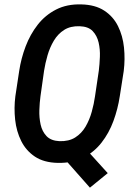

<svg xmlns="http://www.w3.org/2000/svg" viewBox="-20 -741 624 885"><path d="M337.9 -96.2 476.6 57.1 394.5 124 259.8 -28.3ZM550.3 -413.6 532.2 -297.9Q523.4 -239.3 502.9 -183.3Q482.4 -127.4 447.8 -83.3Q413.1 -39.1 363.3 -13.9Q313.5 11.2 246.1 9.8Q182.1 8.3 141.1 -19Q100.1 -46.4 77.9 -90.8Q55.7 -135.3 49.8 -189.2Q43.9 -243.2 50.8 -297.4L68.4 -413.6Q77.1 -471.7 98.1 -527.1Q119.1 -582.5 153.8 -627Q188.5 -671.4 238.5 -697Q288.6 -722.7 355 -720.7Q418.9 -719.2 460.4 -692.1Q502 -665 523.9 -620.6Q545.9 -576.2 551.5 -522.2Q557.1 -468.3 550.3 -413.6ZM418 -297.4 435.5 -415.5Q439 -444.3 440.4 -478.8Q441.9 -513.2 434.6 -544.9Q427.2 -576.7 407.2 -597.7Q387.2 -618.7 347.2 -620.1Q304.7 -621.6 275.6 -603Q246.6 -584.5 228 -553.2Q209.5 -522 199 -485.6Q188.5 -449.2 183.1 -414.6L166.5 -296.9Q162.6 -268.1 161.4 -233.6Q160.2 -199.2 167.2 -167Q174.3 -134.8 194.6 -113.5Q214.8 -92.3 253.9 -90.3Q297.4 -88.9 326.7 -107.4Q356 -126 374.3 -157.2Q392.6 -188.5 402.8 -225.3Q413.1 -262.2 418 -297.4Z"/></svg>

Font: Roboto Condensed Medium
Style: Italic
Weight: 500
Italic angle: -12°
Designer: Christian Robertson
Foundry: Google
Version: Version 3.0; 2020